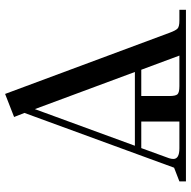

<svg xmlns="http://www.w3.org/2000/svg" viewBox="-18 -738 756 760"><g transform="rotate(-90 360.0 -358.0)"><path d="M22 0V-25.9L76.2 -46.9L293 -639.2L276.9 -680.2L368.2 -715.8L609.9 -65.9Q619.1 -40.5 627 -33.2Q634.8 -25.9 658.2 -25.9H701.2V0ZM110.8 -49.8Q110.8 -25.9 152.8 -25.9H258.8V-176.8H153.8L113.8 -66.9Q110.8 -58.1 110.8 -49.8ZM163.1 -202.1H455.1L308.1 -598.1ZM359.9 -65.9Q359.9 -41 366.9 -33.4Q374 -25.9 398.9 -25.9H520L463.9 -176.8H359.9Z"/></g></svg>

Font: Dihjauti S
Style: Bold
Weight: 700
Designer: T. Christopher White
Version: Version 3.0.0